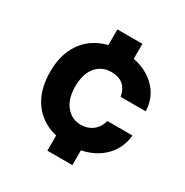

<svg xmlns="http://www.w3.org/2000/svg" viewBox="-172 -794 994 1031"><g transform="rotate(30 325.0 -279.0)"><path d="M262 -528V-655H417V-528ZM262 97V-20H417V97ZM345 12Q257 12 193.5 -23Q130 -58 96.5 -123Q63 -188 63 -278Q63 -370 98.5 -435Q134 -500 198.5 -534Q263 -568 349 -568Q425 -568 483.5 -541Q542 -514 576.5 -465.5Q611 -417 614 -350H458Q450 -396 422.5 -418.5Q395 -441 349 -441Q311 -441 281.5 -422Q252 -403 235.5 -367Q219 -331 219 -278Q219 -199 255.5 -156Q292 -113 345 -113Q376 -113 399.5 -124Q423 -135 439 -155.5Q455 -176 461 -202H617Q611 -137 575 -89Q539 -41 480 -14.5Q421 12 345 12Z"/></g></svg>

Font: Azeret Mono Thin
Style: Regular
Weight: 100
Designer: Martin Vácha
Foundry: Displaay
Version: Version 1.002